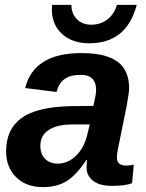

<svg xmlns="http://www.w3.org/2000/svg" viewBox="-20 -755 596 785"><path d="M436 5Q388 5 361 -15.5Q334 -36 334 -70Q334 -83 336 -101H333Q292 -39 252.5 -14.5Q213 10 155 10Q87 10 46 -30.5Q5 -71 5 -136Q5 -227 68 -272.5Q131 -318 269 -321L362 -322Q373 -371 373 -386Q373 -449 311 -449Q267 -449 243.5 -431.5Q220 -414 211 -379L83 -395Q118 -538 313 -538Q414 -538 461 -502.5Q508 -467 508 -394Q508 -378 497 -317L462 -145Q458 -125 458 -110Q458 -78 497 -78Q512 -78 527 -82L520 -6Q493 5 436 5ZM336 -201 347 -246H268Q210 -245 177.5 -222.5Q145 -200 145 -159Q145 -125 164.5 -105.5Q184 -86 216 -86Q257 -86 290 -117.5Q323 -149 336 -201ZM345 -578Q276 -578 234 -616Q192 -654 192 -717L193 -735H272Q272 -699 294.5 -676.5Q317 -654 353 -654Q391 -654 419 -675.5Q447 -697 458 -735H539Q498 -578 345 -578Z"/></svg>

Font: Libra Sans
Style: Bold Italic
Weight: 700
Italic angle: -12°
Foundry: Context Ltd
Version: Version 1.002